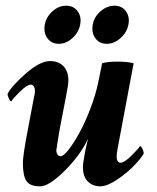

<svg xmlns="http://www.w3.org/2000/svg" viewBox="-20 -656 561 684"><path d="M310.5 -568.4Q315.4 -596.2 338.4 -616Q361.3 -635.7 387.7 -635.7Q414.1 -635.7 428.5 -616Q442.9 -596.2 437.5 -568.4Q432.1 -540.5 409.4 -520.3Q386.7 -500 360.4 -500Q334 -500 319.6 -520Q305.2 -540 310.5 -568.4ZM139.6 -568.4Q145 -596.2 167.2 -616Q189.5 -635.7 215.8 -635.7Q242.2 -635.7 256.6 -616Q271 -596.2 265.6 -568.4Q260.3 -540.5 238 -520.3Q215.8 -500 189.5 -500Q163.1 -500 148.7 -520Q134.3 -540 139.6 -568.4ZM282.2 -110.4Q287.6 -139.6 293.9 -162.1Q266.1 -103 210.4 -47.6Q154.8 7.8 123 7.8Q86.9 7.8 74.2 -11Q61.5 -29.8 61.5 -76.2Q61.5 -102.5 80.1 -199.2Q98.1 -292 99.6 -301.8Q104.5 -321.3 104.5 -334Q104.5 -341.3 100.6 -347.9Q96.7 -354.5 89.8 -354.5Q76.2 -354.5 50.5 -329.1Q24.9 -303.7 20.5 -294.9Q16.1 -294.9 11.5 -305.2Q6.8 -315.4 6.8 -321.3Q22.9 -351.6 73 -395Q123 -438.5 158.2 -438.5Q188 -438.5 205.8 -420.4Q223.6 -402.3 223.6 -369.1Q223.6 -354.5 214.8 -310.5L192.4 -194.3Q180.7 -124 180.7 -120.1Q180.7 -111.8 184.8 -105.7Q189 -99.6 196.3 -99.6Q206.5 -99.6 225.6 -124.3Q244.6 -148.9 264.6 -186Q284.7 -223.1 303 -271.7Q321.3 -320.3 330.1 -363.3L343.8 -430.7Q363.3 -436.5 398.4 -436.5Q432.6 -436.5 456.1 -430.7L399.4 -128.9Q395.5 -109.4 395.5 -96.7Q395.5 -88.9 398.9 -82.5Q402.3 -76.2 409.2 -76.2Q422.9 -76.2 448.5 -101.6Q474.1 -127 478.5 -135.7Q482.9 -135.7 487.5 -125.5Q492.2 -115.2 492.2 -109.4Q482.9 -92.3 457 -65.4Q431.2 -38.6 396.2 -15.4Q361.3 7.8 336.9 7.8Q310.5 7.8 293 -9.3Q275.4 -26.4 275.4 -61.5Q275.4 -72.8 282.2 -110.4Z"/></svg>

Font: Amiri
Style: Bold Slanted
Weight: 700
Italic angle: 9°
Designer: Khaled Hosny
Version: Version 000.107